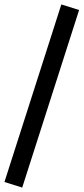

<svg xmlns="http://www.w3.org/2000/svg" viewBox="-40 -776 376 864"><path d="M60 68 -20 43 236 -756 316 -731Z"/></svg>

Font: wassup Sans
Style: Medium
Weight: 600
Version: Version 2.001